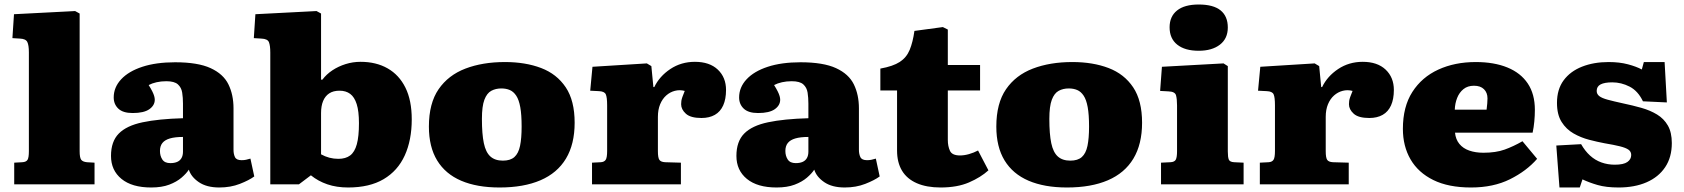

<svg xmlns="http://www.w3.org/2000/svg" viewBox="-20 -817 7465 851"><path d="M43 0V-96L79 -98Q96 -99 102 -108.5Q108 -118 108 -147V-585Q108 -617 101 -631Q94 -645 68 -646L35 -648L42 -754L313 -768L333 -757V-147Q333 -119 339.5 -109.5Q346 -100 365 -98L399 -96V0Z M650 14Q565 14 518.5 -24Q472 -62 472 -126Q472 -190 506.5 -225Q541 -260 612 -275Q683 -290 791 -293V-358Q791 -384 787.5 -406.5Q784 -429 768.5 -443Q753 -457 717 -457Q694 -457 674 -452.5Q654 -448 639 -440Q649 -424 655 -412Q661 -400 663.5 -391Q666 -382 666 -375Q666 -350 642 -333Q618 -316 568 -316Q525 -316 504.5 -335.5Q484 -355 484 -385Q484 -430 517 -465.5Q550 -501 611 -521Q672 -541 756 -541Q857 -541 913.5 -515Q970 -489 992.5 -443Q1015 -397 1015 -337V-153Q1015 -134 1021.5 -120.5Q1028 -107 1051 -107Q1062 -107 1071 -109Q1080 -111 1090 -114L1107 -35Q1084 -18 1043 -2Q1002 14 952 14Q896 14 861.5 -9.5Q827 -33 817 -65Q806 -48 784.5 -29.5Q763 -11 730 1.5Q697 14 650 14ZM735 -94Q753 -94 765.5 -99.5Q778 -105 784.5 -116.5Q791 -128 791 -145V-210Q756 -210 733.5 -203.5Q711 -197 700 -183.5Q689 -170 689 -148Q689 -126 699.5 -110Q710 -94 735 -94Z M1305 0H1178V-584Q1178 -615 1172 -630Q1166 -645 1138 -646L1105 -648L1112 -754L1383 -768L1403 -757V-464H1409Q1427 -488 1453.5 -505.5Q1480 -523 1512 -533Q1544 -543 1578 -543Q1647 -543 1698 -514Q1749 -485 1777 -428.5Q1805 -372 1805 -288Q1805 -196 1774 -128Q1743 -60 1680.5 -23Q1618 14 1523 14Q1472 14 1431 0Q1390 -14 1358 -40ZM1480 -113Q1512 -113 1532 -128Q1552 -143 1561.5 -177.5Q1571 -212 1571 -271Q1571 -324 1561 -355.5Q1551 -387 1532 -401Q1513 -415 1485 -415Q1457 -415 1439 -403Q1421 -391 1412 -369Q1403 -347 1403 -316V-133Q1421 -123 1440 -118Q1459 -113 1480 -113Z M2194 14Q2094 14 2024 -16Q1954 -46 1917.5 -106Q1881 -166 1881 -256Q1881 -359 1924 -421.5Q1967 -484 2043 -513Q2119 -542 2218 -542Q2309 -542 2378.5 -515.5Q2448 -489 2487.5 -430Q2527 -371 2527 -273Q2527 -178 2488.5 -114Q2450 -50 2375.5 -18Q2301 14 2194 14ZM2209 -105Q2242 -105 2260 -121Q2278 -137 2285 -170.5Q2292 -204 2292 -256Q2292 -309 2286 -342Q2280 -375 2268 -393Q2256 -411 2239.5 -418Q2223 -425 2202 -425Q2177 -425 2157.5 -414.5Q2138 -404 2127 -375Q2116 -346 2116 -290Q2116 -223 2124.5 -182.5Q2133 -142 2153.5 -123.5Q2174 -105 2209 -105Z M2604 0V-96L2643 -98Q2658 -99 2664.5 -108.5Q2671 -118 2671 -148V-350Q2671 -386 2665 -399Q2659 -412 2635 -413L2596 -415L2606 -521L2847 -536L2867 -524L2876 -431H2880Q2903 -479 2951 -511Q2999 -543 3060 -543Q3125 -543 3161.5 -508.5Q3198 -474 3198 -418Q3198 -378 3185.5 -350Q3173 -322 3148.5 -308Q3124 -294 3089 -294Q3041 -294 3020 -313Q2999 -332 2999 -355Q2999 -363 3000 -370Q3001 -377 3004.5 -387Q3008 -397 3015 -414Q2993 -420 2971.5 -414.5Q2950 -409 2933 -394Q2916 -379 2906 -355Q2896 -331 2896 -299V-147Q2896 -118 2902.5 -108.5Q2909 -99 2928 -98L2998 -96V0Z M3422 14Q3337 14 3290.5 -24Q3244 -62 3244 -126Q3244 -190 3278.5 -225Q3313 -260 3384 -275Q3455 -290 3563 -293V-358Q3563 -384 3559.5 -406.5Q3556 -429 3540.5 -443Q3525 -457 3489 -457Q3466 -457 3446 -452.5Q3426 -448 3411 -440Q3421 -424 3427 -412Q3433 -400 3435.5 -391Q3438 -382 3438 -375Q3438 -350 3414 -333Q3390 -316 3340 -316Q3297 -316 3276.5 -335.5Q3256 -355 3256 -385Q3256 -430 3289 -465.5Q3322 -501 3383 -521Q3444 -541 3528 -541Q3629 -541 3685.5 -515Q3742 -489 3764.5 -443Q3787 -397 3787 -337V-153Q3787 -134 3793.5 -120.5Q3800 -107 3823 -107Q3834 -107 3843 -109Q3852 -111 3862 -114L3879 -35Q3856 -18 3815 -2Q3774 14 3724 14Q3668 14 3633.5 -9.5Q3599 -33 3589 -65Q3578 -48 3556.5 -29.5Q3535 -11 3502 1.5Q3469 14 3422 14ZM3507 -94Q3525 -94 3537.5 -99.5Q3550 -105 3556.5 -116.5Q3563 -128 3563 -145V-210Q3528 -210 3505.5 -203.5Q3483 -197 3472 -183.5Q3461 -170 3461 -148Q3461 -126 3471.5 -110Q3482 -94 3507 -94Z M4149 14Q4087 14 4043.5 -5Q4000 -24 3978 -60.5Q3956 -97 3956 -150V-416H3882V-513Q3938 -523 3968 -542.5Q3998 -562 4012 -596Q4026 -630 4033 -680L4159 -697L4181 -686V-529H4324V-416H4181V-197Q4181 -169 4190.5 -148.5Q4200 -128 4235 -128Q4254 -128 4275 -134Q4296 -140 4315 -150L4361 -62Q4327 -31 4275 -8.5Q4223 14 4149 14Z M4709 14Q4609 14 4539 -16Q4469 -46 4432.5 -106Q4396 -166 4396 -256Q4396 -359 4439 -421.5Q4482 -484 4558 -513Q4634 -542 4733 -542Q4824 -542 4893.5 -515.5Q4963 -489 5002.5 -430Q5042 -371 5042 -273Q5042 -178 5003.5 -114Q4965 -50 4890.5 -18Q4816 14 4709 14ZM4724 -105Q4757 -105 4775 -121Q4793 -137 4800 -170.5Q4807 -204 4807 -256Q4807 -309 4801 -342Q4795 -375 4783 -393Q4771 -411 4754.5 -418Q4738 -425 4717 -425Q4692 -425 4672.5 -414.5Q4653 -404 4642 -375Q4631 -346 4631 -290Q4631 -223 4639.5 -182.5Q4648 -142 4668.5 -123.5Q4689 -105 4724 -105Z M5126 0V-96L5168 -98Q5186 -99 5191.5 -109.5Q5197 -120 5197 -147V-350Q5197 -378 5192.5 -394.5Q5188 -411 5159 -412L5122 -414L5130 -521L5403 -536L5422 -524V-146Q5422 -120 5426.5 -109.5Q5431 -99 5450 -98L5492 -96V0ZM5293 -592Q5232 -592 5198 -619Q5164 -646 5164 -696Q5164 -744 5197 -770.5Q5230 -797 5293 -797Q5358 -797 5390 -771Q5422 -745 5422 -695Q5422 -646 5387 -619Q5352 -592 5293 -592Z M5564 0V-96L5603 -98Q5618 -99 5624.5 -108.5Q5631 -118 5631 -148V-350Q5631 -386 5625 -399Q5619 -412 5595 -413L5556 -415L5566 -521L5807 -536L5827 -524L5836 -431H5840Q5863 -479 5911 -511Q5959 -543 6020 -543Q6085 -543 6121.5 -508.5Q6158 -474 6158 -418Q6158 -378 6145.5 -350Q6133 -322 6108.5 -308Q6084 -294 6049 -294Q6001 -294 5980 -313Q5959 -332 5959 -355Q5959 -363 5960 -370Q5961 -377 5964.5 -387Q5968 -397 5975 -414Q5953 -420 5931.5 -414.5Q5910 -409 5893 -394Q5876 -379 5866 -355Q5856 -331 5856 -299V-147Q5856 -118 5862.5 -108.5Q5869 -99 5888 -98L5958 -96V0Z M6500 14Q6400 14 6333 -19Q6266 -52 6232 -110.5Q6198 -169 6198 -246Q6198 -344 6240 -409.5Q6282 -475 6355 -508.5Q6428 -542 6521 -542Q6602 -542 6661 -518Q6720 -494 6751.5 -447Q6783 -400 6783 -330Q6783 -305 6780.5 -278.5Q6778 -252 6773 -229H6429Q6432 -199 6448.5 -179Q6465 -159 6492.5 -149.5Q6520 -140 6555 -140Q6610 -140 6649 -154Q6688 -168 6728 -191L6793 -113Q6746 -59 6672.5 -22.5Q6599 14 6500 14ZM6428 -331H6569Q6571 -347 6572 -359Q6573 -371 6573 -381Q6573 -406 6557.5 -421.5Q6542 -437 6513 -437Q6485 -437 6466.5 -422Q6448 -407 6438.5 -383Q6429 -359 6428 -331Z M6892 14 6878 -172 6988 -178Q7005 -148 7027.5 -127.5Q7050 -107 7078 -97Q7106 -87 7137 -87Q7176 -87 7193 -99Q7210 -111 7210 -130Q7210 -145 7198 -153.5Q7186 -162 7160 -168.5Q7134 -175 7092 -182Q7060 -188 7023.5 -197.5Q6987 -207 6954.5 -225.5Q6922 -244 6901.5 -276.5Q6881 -309 6881 -361Q6881 -421 6910.5 -461Q6940 -501 6992 -521.5Q7044 -542 7110 -542Q7158 -542 7195.5 -532Q7233 -522 7257 -509L7266 -542H7358L7368 -363L7262 -368Q7240 -414 7203 -433Q7166 -452 7126 -452Q7092 -452 7074.5 -443Q7057 -434 7057 -414Q7057 -400 7068.5 -391Q7080 -382 7106 -375Q7132 -368 7173 -359Q7216 -350 7255 -339Q7294 -328 7324.5 -309.5Q7355 -291 7372.5 -260.5Q7390 -230 7390 -183Q7390 -120 7360.5 -76Q7331 -32 7278 -9Q7225 14 7154 14Q7099 14 7061 3Q7023 -8 6994 -22L6982 14Z"/></svg>

Font: Literata Variable Black
Style: Regular
Weight: 900
Designer: Latin by Veronika Burian and Jose Scaglione. Greek by Irene Vlachou. Cyrillic by Vera Evstafieva.
Foundry: TypeTogether
Version: Version 3.021